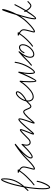

<svg xmlns="http://www.w3.org/2000/svg" viewBox="1302 -1972 968 3633"><g transform="rotate(-90 1786.5 -155.0)"><path d="M59 309C98 309 165 176 183 66C183 65 183 64 183 64C183 58 178 54 173 54C168 54 164 58 163 62C146 170 79 289 59 289C54 289 42 260 42 173C42 68 55 -56 77 -178C191 -310 229 -420 229 -553C229 -606 221 -619 207 -619C183 -619 160 -559 138 -499C106 -408 79 -298 58 -187C41 -167 21 -146 0 -125L-7 -118C-9 -116 -10 -114 -10 -111C-10 -106 -6 -101 0 -101C3 -101 5 -102 7 -104L14 -111C28 -124 40 -138 52 -150C33 -37 22 76 22 173C22 272 35 309 59 309ZM106 14C108 14 110 13 112 12C151 -15 194 -55 226 -87L243 -104C245 -106 246 -108 246 -111C246 -116 242 -121 236 -121C233 -121 231 -120 229 -118L212 -101C180 -69 139 -31 100 -4C98 -2 96 0 96 4C96 10 100 14 106 14ZM85 -218C104 -316 129 -412 158 -493C176 -546 200 -599 207 -599C207 -599 209 -595 209 -553C209 -434 178 -335 85 -218Z M412 22C440 22 505 -28 569 -92L581 -104C583 -106 584 -108 584 -111C584 -116 580 -121 574 -121C571 -121 569 -120 567 -118L555 -106C494 -45 434 0 413 2C413 -9 420 -36 429 -67C440 -110 454 -161 454 -192C454 -222 440 -250 390 -280L395 -290C396 -291 397 -293 397 -295C397 -300 392 -305 387 -305L343 -304C337 -304 333 -300 333 -294C333 -290 336 -286 339 -285C347 -281 354 -277 361 -274C322 -216 276 -165 258 -147L229 -118C227 -116 226 -114 226 -111C226 -106 230 -101 236 -101C239 -101 241 -102 243 -104L272 -133C291 -152 338 -205 378 -264C423 -237 434 -215 434 -192C434 -164 421 -115 410 -72C401 -41 393 -12 393 2C393 14 400 22 412 22Z M636 -21C670 -21 736 -66 852 -187C848 -169 846 -152 846 -138C846 -90 871 -59 909 -59C932 -59 958 -70 986 -98L992 -104C994 -106 995 -108 995 -111C995 -116 990 -121 985 -121C982 -121 980 -120 978 -118L972 -112C948 -88 927 -79 909 -79C883 -79 866 -100 866 -138C866 -160 872 -192 880 -219C881 -220 881 -221 881 -222C881 -228 876 -232 871 -232C868 -232 866 -231 864 -229C734 -89 665 -41 636 -41C628 -41 625 -45 625 -55C625 -118 771 -262 879 -342C882 -344 883 -347 883 -350C883 -353 882 -355 880 -357L878 -359C876 -360 875 -360 873 -360H872C870 -360 868 -359 867 -358C866 -360 863 -358 857 -355C754 -287 662 -214 584 -135L567 -118C565 -116 564 -114 564 -111C564 -106 568 -101 574 -101C577 -101 579 -102 581 -104L598 -121C636 -159 677 -195 720 -231C656 -166 605 -98 605 -55C605 -35 616 -21 636 -21Z M1277 17C1287 17 1303 -3 1328 -33C1345 -53 1365 -78 1386 -100C1427 -144 1469 -181 1488 -181C1503 -181 1517 -152 1531 -118C1544 -85 1559 -46 1590 -46C1613 -46 1636 -69 1655 -88L1671 -104C1673 -106 1674 -108 1674 -111C1674 -116 1669 -121 1664 -121C1661 -121 1659 -120 1657 -118L1641 -102C1622 -83 1605 -66 1590 -66C1573 -66 1562 -93 1549 -126C1535 -162 1517 -201 1488 -201C1459 -201 1414 -160 1372 -114C1350 -91 1330 -66 1313 -46L1290 -18C1297 -43 1312 -83 1327 -125C1345 -178 1364 -236 1364 -265C1364 -283 1356 -292 1344 -292C1314 -292 1251 -221 1191 -152C1176 -134 1161 -116 1146 -99C1117 -64 1093 -36 1080 -23C1086 -44 1102 -82 1119 -122C1139 -173 1161 -226 1161 -247C1161 -257 1155 -264 1145 -264C1121 -264 1062 -202 995 -135L978 -118C976 -116 975 -114 975 -111C975 -106 979 -101 985 -101C988 -101 990 -102 992 -104L1009 -121C1070 -182 1123 -234 1141 -243C1138 -222 1119 -177 1101 -130C1079 -79 1057 -27 1057 -9C1057 0 1062 6 1070 6C1086 6 1118 -34 1162 -86C1176 -103 1191 -121 1207 -140C1265 -207 1327 -272 1344 -272V-265C1344 -240 1327 -184 1309 -131C1287 -72 1265 -14 1265 3C1265 12 1270 17 1277 17Z M1772 -1C1816 -1 1876 -28 1941 -93L1952 -104C1954 -106 1955 -108 1955 -111C1955 -116 1950 -121 1945 -121C1942 -121 1940 -120 1938 -118L1927 -107C1866 -46 1812 -21 1772 -21C1725 -21 1702 -59 1702 -109C1702 -118 1703 -126 1704 -135C1821 -194 1877 -268 1877 -307C1877 -326 1864 -340 1844 -340C1795 -340 1705 -249 1686 -147L1657 -118C1655 -116 1654 -114 1654 -111C1654 -106 1658 -101 1664 -101C1667 -101 1669 -102 1671 -104L1682 -115V-109C1682 -51 1711 -1 1772 -1ZM1709 -160C1733 -246 1808 -320 1844 -320C1852 -320 1857 -316 1857 -307C1857 -278 1810 -214 1709 -160Z M2073 49C2099 49 2164 -86 2213 -200C2207 -157 2203 -115 2203 -74C2203 -19 2210 22 2237 22C2285 22 2411 -164 2435 -352V-353C2435 -358 2431 -363 2425 -363C2420 -363 2416 -359 2415 -354C2392 -173 2268 2 2237 2C2229 2 2223 -30 2223 -74C2223 -140 2233 -208 2248 -280C2249 -287 2247 -291 2241 -293H2240C2234 -295 2229 -292 2227 -287C2180 -168 2085 29 2073 29C2068 29 2067 -23 2067 -91C2067 -152 2071 -216 2076 -258C2076 -258 2076 -258 2076 -259C2076 -264 2071 -269 2066 -269C2063 -269 2059 -267 2058 -264H2057C2027 -218 1987 -168 1964 -144L1938 -118C1936 -116 1935 -114 1935 -111C1935 -106 1939 -101 1945 -101C1948 -101 1950 -102 1952 -104L1978 -130C1997 -149 2026 -184 2052 -222C2049 -183 2047 -136 2047 -91C2047 -11 2049 49 2073 49ZM2370 -35C2372 -35 2374 -36 2376 -37C2397 -53 2428 -80 2439 -91L2452 -104C2454 -106 2455 -108 2455 -111C2455 -116 2451 -121 2445 -121C2442 -121 2440 -120 2438 -118L2425 -105C2414 -94 2385 -69 2364 -53C2361 -51 2360 -48 2360 -45C2360 -40 2365 -35 2370 -35Z M2576 10C2656 10 2767 -103 2767 -208C2767 -250 2747 -280 2707 -280C2663 -280 2620 -243 2598 -190C2597 -189 2597 -188 2597 -186C2597 -180 2601 -176 2607 -176C2611 -176 2615 -179 2616 -182C2636 -229 2673 -260 2707 -260C2735 -260 2747 -240 2747 -208C2747 -114 2644 -10 2576 -10C2549 -10 2530 -28 2530 -68C2530 -125 2569 -200 2631 -271C2635 -276 2635 -281 2631 -285L2630 -286C2626 -290 2621 -291 2616 -286C2538 -220 2494 -174 2457 -137L2438 -118C2436 -116 2435 -114 2435 -111C2435 -106 2439 -101 2445 -101C2448 -101 2450 -102 2452 -104L2471 -123C2495 -147 2522 -174 2559 -209C2528 -159 2510 -110 2510 -68C2510 -16 2537 10 2576 10ZM2730 -14C2732 -14 2734 -15 2736 -16C2767 -37 2796 -61 2828 -93L2839 -104C2841 -106 2842 -108 2842 -111C2842 -116 2837 -121 2832 -121C2829 -121 2827 -120 2825 -118L2814 -107C2782 -76 2755 -53 2725 -32H2724C2722 -30 2720 -28 2720 -24C2720 -18 2725 -14 2730 -14Z M3008 22C3036 22 3101 -28 3165 -92L3177 -104C3179 -106 3180 -108 3180 -111C3180 -116 3176 -121 3170 -121C3167 -121 3165 -120 3163 -118L3151 -106C3090 -45 3030 0 3009 2C3009 -9 3016 -36 3025 -67C3036 -110 3050 -161 3050 -192C3050 -222 3036 -250 2986 -280L2991 -290C2992 -291 2993 -293 2993 -295C2993 -300 2988 -305 2983 -305L2939 -304C2933 -304 2929 -300 2929 -294C2929 -290 2932 -286 2935 -285C2943 -281 2950 -277 2957 -274C2918 -216 2872 -165 2854 -147L2825 -118C2823 -116 2822 -114 2822 -111C2822 -106 2826 -101 2832 -101C2835 -101 2837 -102 2839 -104L2868 -133C2887 -152 2934 -205 2974 -264C3019 -237 3030 -215 3030 -192C3030 -164 3017 -115 3006 -72C2997 -41 2989 -12 2989 2C2989 14 2996 22 3008 22Z M3257 44C3281 44 3340 -34 3398 -128C3425 -84 3460 -46 3494 -46C3516 -46 3537 -61 3563 -87L3580 -104C3582 -106 3583 -108 3583 -111C3583 -116 3578 -121 3573 -121C3570 -121 3568 -120 3566 -118L3549 -101C3525 -77 3508 -66 3494 -66C3468 -66 3435 -104 3410 -147C3453 -218 3496 -295 3523 -352C3524 -354 3524 -355 3524 -357C3524 -362 3520 -367 3514 -367C3510 -367 3506 -364 3505 -361C3479 -306 3439 -234 3398 -168L3395 -175C3394 -179 3390 -181 3386 -181C3380 -181 3376 -176 3376 -171C3376 -169 3376 -168 3377 -166C3380 -160 3383 -154 3386 -148C3328 -55 3272 24 3257 24C3256 24 3258 23 3258 11C3258 -12 3265 -55 3278 -106C3294 -172 3316 -250 3338 -323C3392 -426 3421 -522 3430 -565C3431 -572 3432 -579 3432 -584C3432 -594 3428 -600 3420 -600C3412 -600 3408 -594 3399 -571C3380 -527 3350 -432 3319 -330C3283 -262 3236 -192 3177 -132L3163 -118C3161 -116 3160 -114 3160 -111C3160 -106 3164 -101 3170 -101C3173 -101 3175 -102 3177 -104L3191 -118C3232 -158 3266 -204 3296 -251C3282 -202 3269 -154 3258 -112C3245 -59 3238 -14 3238 11C3238 36 3246 44 3257 44Z"/></g></svg>

Font: Mistral SingleLine Outline
Style: Regular
Weight: 300
Designer: François Chastanet, Élisa Garzelli, Anais Alves, Morgane Autin
Foundry: institut supérieur des arts et du design Toulouse / isdaT
Version: Version 1.000;Glyphs 3.3 (3337)